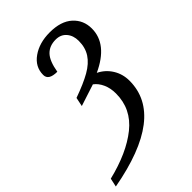

<svg xmlns="http://www.w3.org/2000/svg" viewBox="-313 -639 970 970"><g transform="rotate(-45 172.5 -153.5)"><path d="M-70 194Q78 158 165.5 88Q253 18 253 -92Q253 -130 239.5 -160Q226 -190 203 -207L86 -169L96 -217Q172 -244 217.5 -270Q263 -296 285.5 -330.5Q308 -365 308 -413Q308 -451 287 -475.5Q266 -500 230 -500Q185 -500 158.5 -472.5Q132 -445 121 -379Q59 -379 59 -418Q59 -476 109.5 -511.5Q160 -547 234 -547Q314 -547 356.5 -508.5Q399 -470 399 -410Q399 -299 258 -234Q299 -214 323 -175.5Q347 -137 347 -89Q347 162 -80 240Z"/></g></svg>

Font: Noto Serif Narrow
Style: Italic
Weight: 400
Width: 4
Italic angle: -12°
Designer: Monotype Design Team
Foundry: Monotype Imaging Inc.
Version: Version 1.001